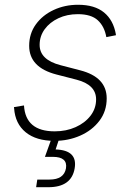

<svg xmlns="http://www.w3.org/2000/svg" viewBox="-20 -573 543 797"><path d="M206.5 11.7Q130.4 11.7 86.7 -23.9Q43 -59.6 38.6 -123.5Q38.1 -127 38.1 -126.2Q38.1 -125.5 38.1 -128.4L79.6 -135.3Q85.9 -27.8 207 -27.8Q254.9 -27.8 293.7 -45.2Q332.5 -62.5 355.7 -92.5Q378.9 -122.6 378.9 -160.6Q378.9 -221.2 297.9 -242.2L214.4 -263.7Q101.1 -293 101.1 -382.8Q101.1 -433.6 128.9 -471.9Q156.7 -510.3 202.9 -531.7Q249 -553.2 304.2 -553.2Q373 -553.2 411.9 -521.2Q450.7 -489.3 460.9 -430.7Q460.9 -428.7 460.9 -428.7Q460.9 -428.7 461.4 -426.8L421.4 -418.9Q413.6 -463.4 386 -488.8Q358.4 -514.2 303.2 -514.2Q258.3 -514.2 222.4 -497.3Q186.5 -480.5 165.5 -451.7Q144.5 -422.9 144.5 -386.7Q144.5 -324.7 231.9 -302.2L312.5 -281.2Q422.9 -252.9 422.9 -164.6Q422.9 -111.3 392.6 -71.5Q362.3 -31.7 313 -10Q263.7 11.7 206.5 11.7ZM129.9 204.1 134.8 172.4H185.5Q245.6 172.4 253.9 125.5Q261.2 78.1 199.2 78.1H166.5L199.7 -14.2H226.6V0L210.9 47.4Q302.7 50.3 290 125.5Q276.9 204.1 180.7 204.1Z"/></svg>

Font: Inter Extra Light
Style: Italic
Weight: 200
Italic angle: -9.39999°
Designer: Rasmus Andersson
Foundry: rsms
Version: Version 4.000;git-3c8e0fc